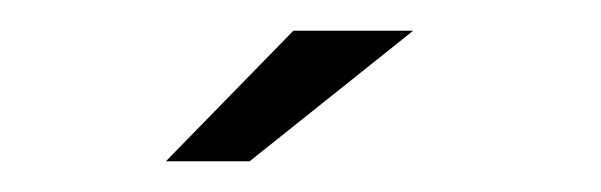

<svg xmlns="http://www.w3.org/2000/svg" viewBox="-20 -714 391 125"><path d="M88 -609H142.5L249 -694H171Z"/></svg>

Font: Anybody SemiExpanded
Style: Regular
Weight: 400
Width: 6
Designer: Tyler Finck
Foundry: Etcetera Type Company
Version: Version 1.113;gftools[0.9.25]